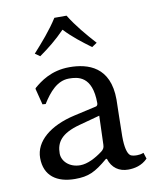

<svg xmlns="http://www.w3.org/2000/svg" viewBox="-76 -706 634 776"><g transform="rotate(-10 240.5 -318.0)"><path d="M310 -48C322 -9 351 10 388 10C413 10 444 4 468 -21L460 -46C449 -42 441 -41 433 -41C423 -41 410 -42 404 -48C394 -57 387 -82 387 -126C387 -155 390 -266 390 -277C390 -412 301 -439 225 -439C149 -439 103 -402 78 -381L75 -377L92 -310L105 -309C133 -354 167 -394 215 -394C251 -394 311 -389 311 -276C311 -269 307 -265 304 -264L211 -243C109 -220 45 -166 45 -98C45 -24 96 10 170 10C225 10 253 -3 306 -48ZM310 -225 306 -106C306 -93 300 -86 292 -80C264 -59 230 -41 200 -41C155 -41 126 -71 126 -102C126 -147 147 -181 225 -202ZM250 -646H200C171 -600 133 -557 97 -517L117 -503C155 -530 187 -555 224 -593C258 -557 291 -532 330 -503L351 -517C315 -557 279 -599 250 -646Z"/></g></svg>

Font: Libertinus Sans
Style: Regular
Weight: 400
Designer: Philipp H. Poll, Khaled Hosny
Foundry: Caleb Maclennan
Version: Version 7.050;RELEASE